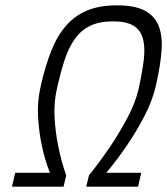

<svg xmlns="http://www.w3.org/2000/svg" viewBox="-20 -690 626 719"><path d="M167 -43Q147 -93 136 -148Q126 -195 122.5 -252.5Q119 -310 133 -370Q150 -445 172.5 -501Q195 -557 228 -594.5Q261 -632 307 -651Q353 -670 418 -670Q483 -670 520.5 -651Q558 -632 573.5 -594.5Q589 -557 585 -501Q581 -445 564 -370Q550 -310 519.5 -252.5Q489 -195 457 -148Q420 -93 378 -43H509L497 9H303L313 -33Q356 -87 394 -143Q426 -191 456.5 -247.5Q487 -304 499 -357Q513 -420 518.5 -467Q524 -514 515 -546Q506 -578 479.5 -594Q453 -610 404 -610Q353 -610 319 -594Q285 -578 261.5 -546Q238 -514 222.5 -467Q207 -420 193 -357Q181 -304 184.5 -247.5Q188 -191 198 -143Q209 -87 228 -33L218 9H25L37 -43Z"/></svg>

Font: Panefresco 250wt
Style: Italic
Weight: 300
Version: Version 1.000